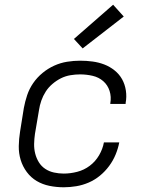

<svg xmlns="http://www.w3.org/2000/svg" viewBox="-20 -785 640 813"><path d="M250 8Q219 8 189.5 2Q160 -4 135.5 -18.5Q111 -33 93.5 -56.5Q76 -80 67.5 -108Q59 -136 59.5 -166.5Q60 -197 65 -228L81 -328Q86 -355 95 -382Q104 -409 120.5 -433Q137 -457 160 -476Q183 -495 209.5 -507Q236 -519 264 -523.5Q292 -528 319 -528Q346 -528 372 -524.5Q398 -521 421.5 -512Q445 -503 465 -487Q485 -471 497 -449.5Q509 -428 513 -401.5Q517 -375 512 -349Q512 -348 512 -347Q512 -346 512 -345H447Q447 -346 447 -346.5Q447 -347 447 -347Q452 -375 444 -400Q436 -425 417 -441.5Q398 -458 372 -464Q346 -470 319 -470Q299 -470 278 -466.5Q257 -463 238 -453.5Q219 -444 202 -429.5Q185 -415 173.5 -397Q162 -379 155 -359Q148 -339 145 -318L128 -218Q125 -197 124.5 -176Q124 -155 129 -135Q134 -115 144.5 -98Q155 -81 171.5 -70Q188 -59 208.5 -54.5Q229 -50 250 -50Q278 -50 307 -57.5Q336 -65 360 -83Q384 -101 399.5 -127.5Q415 -154 420 -182H485Q480 -156 469.5 -130.5Q459 -105 442 -82Q425 -59 403 -41Q381 -23 355.5 -12Q330 -1 303 3.5Q276 8 250 8ZM330 -580 293 -620 459 -765 504 -715Z"/></svg>

Font: Iosevka SS04 Lt Ex Obl
Style: Regular
Weight: 300
Width: 7
Italic angle: -9°
Monospace: yes
Designer: Belleve Invis
Foundry: Belleve Invis
Version: Version 19.0.0; ttfautohint (v1.8.4)